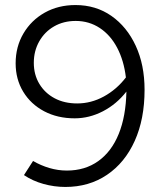

<svg xmlns="http://www.w3.org/2000/svg" viewBox="-20 -730 640 761"><path d="M279 -710Q360 -710 421.5 -667Q483 -624 518 -548.5Q553 -473 553 -374Q553 -258 514 -171.5Q475 -85 404 -37Q333 11 239 11Q195 11 152 -1Q109 -13 75 -36L111 -92Q142 -74 176 -64Q210 -54 245 -54Q317 -54 369.5 -91.5Q422 -129 450.5 -199Q479 -269 481 -367Q442 -317 388 -289Q334 -261 276 -261Q208 -261 155 -289Q102 -317 72 -366.5Q42 -416 42 -479Q42 -545 73 -597.5Q104 -650 157.5 -680Q211 -710 279 -710ZM286 -320Q341 -320 391.5 -347.5Q442 -375 479 -423Q471 -490 444.5 -540.5Q418 -591 375.5 -619Q333 -647 280 -647Q232 -647 194.5 -625.5Q157 -604 135.5 -566Q114 -528 114 -481Q114 -434 136 -397.5Q158 -361 196.5 -340.5Q235 -320 286 -320Z"/></svg>

Font: Red Hat Mono VF Light
Style: Regular
Weight: 300
Monospace: yes
Designer: Pentagram, MCKL
Foundry: Pentagram, MCKL
Version: Version 1.023